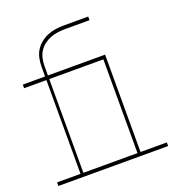

<svg xmlns="http://www.w3.org/2000/svg" viewBox="-133 -841 866 947"><g transform="rotate(-20 300.0 -367.5)"><path d="M434 -19V-511H150V-19ZM12 0V-19H135V-511H18V-530H135V-580Q135 -603 139.5 -625Q144 -647 155.5 -665.5Q167 -684 184.5 -698Q202 -712 222.5 -720.5Q243 -729 265 -732Q287 -735 310 -735H436V-716H310Q290 -716 270 -713.5Q250 -711 231.5 -704Q213 -697 197 -685Q181 -673 170 -656.5Q159 -640 154.5 -620Q150 -600 150 -580V-530H450V-19H588V0Z"/></g></svg>

Font: Iosevka Slab Thin Extended
Style: Regular
Weight: 100
Width: 7
Monospace: yes
Designer: Belleve Invis
Foundry: Belleve Invis
Version: Version 11.1.1; ttfautohint (v1.8.3)